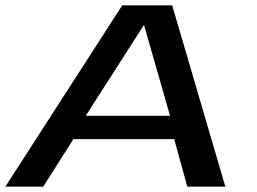

<svg xmlns="http://www.w3.org/2000/svg" viewBox="-32 -697 959 717"><path d="M-12 0H129.5L242 -177.5H618.5L667.5 0H809.5L611 -677H424.5ZM288 -264.5 505 -603H506L603 -264.5Z"/></svg>

Font: Anybody Expanded Medium
Style: Italic
Weight: 500
Width: 7
Italic angle: -10°
Version: Version 1.113;gftools[0.9.25]